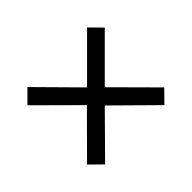

<svg xmlns="http://www.w3.org/2000/svg" viewBox="-101 -740 774 774"><g transform="rotate(-45 286.0 -353.0)"><path d="M456 -574 506 -523 336 -353 505 -183 455 -132 284 -301 117 -132 65 -183 234 -353 64 -522 116 -574 285 -403Z"/></g></svg>

Font: Noto Sans Vai
Style: Regular
Weight: 400
Designer: Monotype Design Team
Foundry: Monotype Imaging Inc.
Version: Version 2.001; ttfautohint (v1.8.4.7-5d5b)